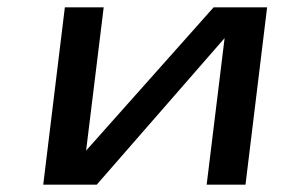

<svg xmlns="http://www.w3.org/2000/svg" viewBox="-20 -504 788 524"><path d="M244 0 593 -400 544 0H650L709 -484H563L215 -93L263 -484H157L98 0Z"/></svg>

Font: Gamestation Extended
Style: Italic
Weight: 400
Width: 7
Designer: Jonas Hecksher
Foundry: Jonas Hecksher, Playtypeª, e-types AS
Version: Version 1.003